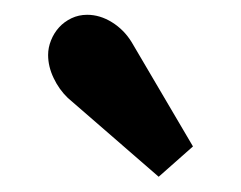

<svg xmlns="http://www.w3.org/2000/svg" viewBox="-20 -802 322 257"><path d="M70.8 -670.9Q59.1 -682.1 51.8 -697.5Q44.4 -712.9 44.4 -728.5Q44.4 -738.3 48.3 -748Q52.2 -757.8 59.1 -765.4Q65.9 -772.9 75.7 -777.6Q85.4 -782.2 96.7 -782.2Q113.8 -782.2 129.9 -772.2Q146 -762.2 156.2 -745.6L238.3 -606L192.4 -565.4Z"/></svg>

Font: Parastoo FD
Style: Bold-FD
Weight: 700
Foundry: Saber Rastikerdar (saber.rastikerdar@gmail.com)
Version: Version 2.0.1